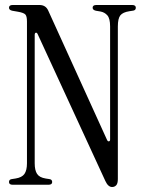

<svg xmlns="http://www.w3.org/2000/svg" viewBox="-20 -740 580 769"><path d="M429 9Q413 9 402 -15L131 -603Q128 -610 123.5 -609Q119 -608 119 -600V-86Q119 -58 128.5 -43.5Q138 -29 163 -25L176 -23Q189 -22 189 -11Q189 0 174 0H31Q16 0 16 -11Q16 -22 29 -23L42 -25Q68 -29 78 -43.5Q88 -58 88 -86V-654Q88 -675 81.5 -682Q75 -689 52 -693L29 -697Q16 -700 16 -709Q16 -720 31 -720H138Q163 -720 173 -698L409 -179Q412 -173 416.5 -174Q421 -175 421 -181V-634Q421 -666 410 -678.5Q399 -691 382 -694L364 -697Q351 -700 351 -709Q351 -720 366 -720H509Q524 -720 524 -709Q524 -698 511 -697L498 -695Q472 -691 462 -678.5Q452 -666 452 -634V-23Q452 -5 445.5 2Q439 9 429 9Z"/></svg>

Font: Instrument Serif
Style: Regular
Weight: 400
Designer: Rodrigo Fuenzalida
Foundry: fragTYPE
Version: Version 1.000; ttfautohint (v1.8.4.7-5d5b);gftools[0.9.27]